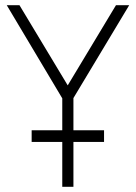

<svg xmlns="http://www.w3.org/2000/svg" viewBox="-20 -720 526 740"><path d="M102 -218V-173H381V-218ZM263 -342 478 -700H427L241 -391L55 -700H6L220 -341V0H263Z"/></svg>

Font: Advent Pro Light
Style: Regular
Weight: 300
Version: Version 3.000